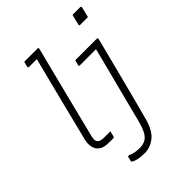

<svg xmlns="http://www.w3.org/2000/svg" viewBox="-265 -885 1230 1230"><g transform="rotate(-45 350.0 -270.0)"><path d="M180 -750H299Q310 -750 307 -739Q268 -585 229.5 -434Q191 -283 151 -122Q144 -96 144 -81.5Q144 -67 154 -57Q162 -50 174 -47.5Q186 -45 201 -45H255Q253 -36 251 -28.5Q249 -21 247 -11Q246 -4 242.5 -2Q239 0 233 0H197Q153 0 129.5 -17Q106 -34 100 -62.5Q94 -91 102 -123Q140 -278 176 -418.5Q212 -559 249 -705H179Q168 -705 171 -716Q173 -724 175.5 -733Q178 -742 180 -750ZM611 -744H680Q691 -744 688 -733L671 -664H602Q591 -664 594 -675ZM612 -526Q623 -526 620 -515Q587 -387 548.5 -236Q510 -85 470 63Q448 143 405.5 176.5Q363 210 312 210Q276 210 249.5 203.5Q223 197 215 189Q212 186 213 180Q215 172 217 164.5Q219 157 221 148H233Q252 157 271 160.5Q290 164 315 164Q335 164 352 158Q369 152 383 138Q408 113 426 48Q440 -6 457 -73Q474 -140 492.5 -211Q511 -282 529 -352Q547 -422 562 -482H416Q406 -482 409 -493L418 -526Z"/></g></svg>

Font: Recursive Sn Lnr St Lt
Style: Italic
Weight: 300
Italic angle: -15°
Version: Version 1.079;hotconv 1.0.112;makeotfexe 2.5.65598; ttfautoh